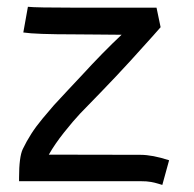

<svg xmlns="http://www.w3.org/2000/svg" viewBox="-20 -520 558 551"><path d="M46.9 -426.8 60.1 -500.5Q82.5 -498 195.8 -498H429.2L440.9 -441.9Q440.4 -441.4 418.5 -416.5Q396.5 -391.6 355.2 -346.4Q314 -301.3 269.5 -255.4Q229.5 -214.8 210 -194.1Q190.4 -173.3 163.8 -139.9Q137.2 -106.4 120.1 -76.2L382.8 -75.7Q417.5 -75.7 465.3 -60.1L445.8 10.7Q442.9 9.8 434.6 7.3Q426.3 4.9 423.3 4.2Q420.4 3.4 413.6 2.2Q406.7 1 399.9 0.5Q393.1 0 383.8 0H34.7V-9.8Q34.7 -69.8 45.4 -92.3Q56.2 -114.7 69.6 -135.7Q83 -156.7 102.3 -179.9Q121.6 -203.1 134.5 -217.8Q147.5 -232.4 174.6 -261Q201.7 -289.6 212.9 -301.8Q275.9 -370.6 329.1 -420.4H314Q298.8 -420.4 257.8 -420.9Q216.8 -421.4 194.3 -421.4Q81.1 -421.4 46.9 -426.8Z"/></svg>

Font: Fantasque Sans Mono
Style: Regular
Weight: 400
Monospace: yes
Designer: Jany Belluz
Version: Version 1.8.0 ; ttfautohint (v1.8.2)